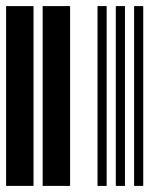

<svg xmlns="http://www.w3.org/2000/svg" viewBox="-20 -610 520 630"><path d="M0 0V-590H90V0ZM120 0V-590H210V0ZM300 0V-590H330V0ZM360 0V-590H390V0ZM420 0V-590H450V0Z"/></svg>

Font: Libre Barcode 39 Extended
Style: Regular
Weight: 400
Version: Version 1.005; ttfautohint (v1.8.3)